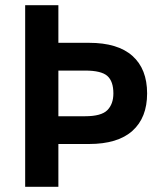

<svg xmlns="http://www.w3.org/2000/svg" viewBox="-20 -720 608 740"><path d="M77 0V-700H205V-555H323Q434 -555 490.5 -504.5Q547 -454 547 -360Q547 -266.5 490.5 -215.8Q434 -165 323 -165H205V0ZM205 -272H308Q370.5 -272 393.8 -295.5Q417 -319 417 -360Q417 -406.5 393.8 -427.2Q370.5 -448 308 -448H205Z"/></svg>

Font: Cabin Resolve
Style: Bold-Resolve
Weight: 700
Designer: Pablo Impallari
Foundry: Pablo Impallari. http://www.impallari.com Igino Marini. http://www.ikern.com
Version: Version 3.001